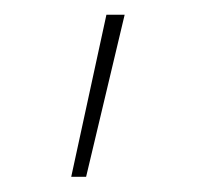

<svg xmlns="http://www.w3.org/2000/svg" viewBox="-20 -95 294 258"><path d="M75.7 142.6 123 -75.2H147.5L95.7 142.6Z"/></svg>

Font: Inter 18pt Thin
Style: Regular
Weight: 250
Designer: Rasmus Andersson
Foundry: rsms
Version: Version 4.001;git-66647c0bb